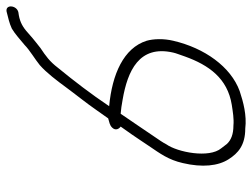

<svg xmlns="http://www.w3.org/2000/svg" viewBox="-112 -627 768 584"><g transform="rotate(-90 272.0 -335.0)"><path d="M68 -163C54 -104 59 -55 80 -23C98 5 122 27 173 27C213 32 254 21 287 10C361 -17 418 -97 440 -192C447 -221 446 -252 440 -273C418 -343 338 -378 241 -387C278 -442 317 -493 358 -543C377 -568 394 -580 418 -596C430 -605 439 -613 448 -620L471 -640C487 -653 502 -660 526 -663C548 -667 552 -703 529 -699C510 -694 494 -691 477 -683C460 -673 443 -657 427 -644C412 -629 383 -612 366 -598C343 -578 318 -545 299 -519C277 -489 250 -456 228 -424L204 -390C192 -386 184 -386 176 -378C165 -367 173 -356 179 -352L155 -318C143 -300 131 -283 120 -266C97 -232 78 -207 68 -163ZM125 -213C130 -223 139 -236 150 -252C171 -284 196 -319 218 -352C231 -351 245 -349 261 -346C348 -331 428 -296 404 -192C402 -183 397 -171 392 -156C366 -84 326 -27 245 -14C225 -11 203 -7 182 -9C156 -9 138 -16 126 -29L113 -46C82 -83 101 -179 125 -213Z"/></g></svg>

Font: Stray Cat
Style: Obl
Weight: 400
Version: Version 1.0